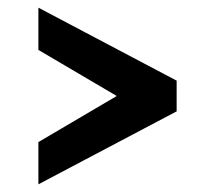

<svg xmlns="http://www.w3.org/2000/svg" viewBox="-20 -560 560 500"><path d="M440 -270 80 -80V-190L284 -310L80 -430V-540L440 -350Z"/></svg>

Font: Gully ECD Medium
Style: Regular
Weight: 500
Width: 2
Designer: jaikishan Patel
Foundry: MagicType
Version: Version 1.000;Glyphs 3.2 (3242)